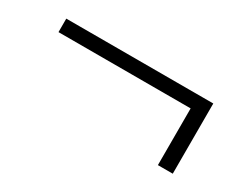

<svg xmlns="http://www.w3.org/2000/svg" viewBox="-47 -596 752 604"><g transform="rotate(30 329.0 -293.5)"><path d="M542 -372H62V-421H596V-166H542Z"/></g></svg>

Font: Bai Jamjuree Light
Style: Regular
Weight: 300
Designer: Katatrad Aksorn Co.,Ltd.
Foundry: Cadson Demak Co.,Ltd.
Version: Version 1.000; ttfautohint (v1.6)